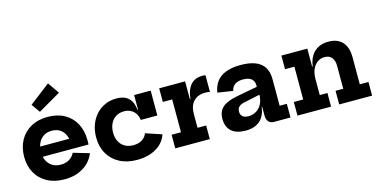

<svg xmlns="http://www.w3.org/2000/svg" viewBox="-82 -1269 3341 1702"><g transform="rotate(-15 1589.0 -418.0)"><path d="M339 11.5Q247.5 11.5 180.8 -24.8Q114 -61 78 -125.2Q42 -189.5 42 -274Q42 -359 78 -424.2Q114 -489.5 179.5 -526Q245 -562.5 334 -562.5Q423 -562.5 487.8 -526Q552.5 -489.5 587.5 -424.5Q622.5 -359.5 622.5 -273.5Q622.5 -259.5 622.5 -249.5Q622.5 -239.5 621.5 -232H471.5Q473 -243 473.2 -254.5Q473.5 -266 473.5 -280.5Q473.5 -326.5 457.5 -361.2Q441.5 -396 410.8 -415.2Q380 -434.5 336.5 -434.5Q294.5 -434.5 263 -414.8Q231.5 -395 214.2 -358.8Q197 -322.5 197 -274Q197 -229.5 214.5 -195.5Q232 -161.5 263.8 -142.2Q295.5 -123 340 -123Q385.5 -123 418.2 -143.2Q451 -163.5 467 -197.5L614 -154.5Q583 -77.5 510.8 -33Q438.5 11.5 339 11.5ZM138.5 -232V-325.5H532L548.5 -232ZM414.5 -848.5 487.5 -743.5 280.5 -623.5 225 -702.5Z M1004 11.5Q911.5 11.5 844 -24.8Q776.5 -61 739.8 -125.2Q703 -189.5 703 -274.5Q703 -338 722.8 -391Q742.5 -444 778.2 -482.5Q814 -521 861.5 -541.8Q909 -562.5 964.5 -562.5Q1015 -562.5 1048 -545.2Q1081 -528 1098.5 -495.5Q1116 -463 1120 -416.5H1152.5L1125.5 -322.5Q1121 -356.5 1104.8 -381.8Q1088.5 -407 1062 -421Q1035.5 -435 1000 -435Q957.5 -435 925.8 -415Q894 -395 876.5 -359.5Q859 -324 859 -276.5Q859 -231 876.8 -196.2Q894.5 -161.5 927.2 -142.2Q960 -123 1005.5 -123Q1053 -123 1085.8 -143.5Q1118.5 -164 1130.5 -199L1278 -149.5Q1253 -74.5 1180.5 -31.5Q1108 11.5 1004 11.5ZM1125.5 -322.5V-551H1277.5V-322.5Z M1593.5 -125H1672.5V0H1355.5V-125H1441.5V-426H1355.5V-551H1593.5ZM1782 -403.5Q1773.5 -406 1763.2 -407.2Q1753 -408.5 1741 -408.5Q1671.5 -408.5 1632.5 -368Q1593.5 -327.5 1593.5 -252.5L1567 -388H1599Q1604.5 -445 1623.8 -483.2Q1643 -521.5 1675.5 -540.5Q1708 -559.5 1752.5 -559.5Q1761 -559.5 1768.2 -558.8Q1775.5 -558 1782 -556.5Z M2263.5 0Q2230.5 0 2212.8 -19.8Q2195 -39.5 2195 -75.5V-194L2205.5 -214L2199.5 -274L2195 -307.5V-351Q2195 -379.5 2183 -398.2Q2171 -417 2148.2 -426Q2125.5 -435 2093.5 -435Q2048.5 -435 2020.2 -416.8Q1992 -398.5 1983.5 -359L1843.5 -380.5Q1852.5 -439 1883 -480Q1913.5 -521 1968.5 -542.5Q2023.5 -564 2106 -564Q2183.5 -564 2237.2 -543.8Q2291 -523.5 2319 -480.5Q2347 -437.5 2347 -369.5V-125.5H2413V0ZM2002 10Q1915.5 10 1871 -30Q1826.5 -70 1826.5 -143Q1826.5 -214 1871 -251.2Q1915.5 -288.5 2010.5 -305.5L2223 -345.5V-271.5L2054.5 -235.5Q2018.5 -228.5 2002 -211.8Q1985.5 -195 1985.5 -167.5Q1985.5 -138 2004.2 -122.5Q2023 -107 2058 -107Q2098 -107 2130.2 -127Q2162.5 -147 2181 -184.2Q2199.5 -221.5 2199.5 -274L2224.5 -156.5H2190.5Q2179.5 -73 2131 -31.5Q2082.5 10 2002 10Z M2715 -125H2785.5V0H2477V-125H2563V-426H2477V-551H2715ZM2930.5 -125V-336.5Q2930.5 -383.5 2908.2 -411.2Q2886 -439 2842.5 -439Q2805.5 -439 2776.8 -418.8Q2748 -398.5 2731.5 -360.8Q2715 -323 2715 -271L2688.5 -386.5H2720.5Q2728.5 -445 2753.8 -484Q2779 -523 2818.8 -542.8Q2858.5 -562.5 2910 -562.5Q2993.5 -562.5 3038 -513.8Q3082.5 -465 3082.5 -374V-125H3162V0H2860V-125Z"/></g></svg>

Font: Hepta Slab
Style: Bold
Weight: 700
Designer: Michael LaGattuta
Foundry: Michael LaGattuta
Version: Version 1.100